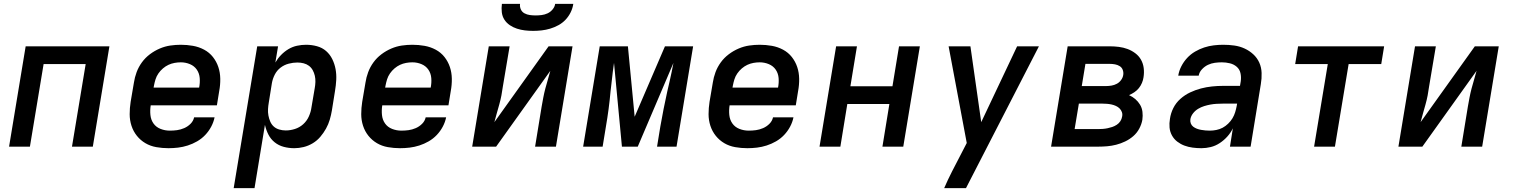

<svg xmlns="http://www.w3.org/2000/svg" viewBox="-20 -760 7840 995"><path d="M27 0 113 -520H547L461 0H353L424 -428H206L135 0Z M853 8Q821 8 790 2.5Q759 -3 733.5 -18Q708 -33 689.5 -56Q671 -79 661.5 -108Q652 -137 652 -168.5Q652 -200 657 -232L674 -332Q678 -359 688 -386Q698 -413 715.5 -437Q733 -461 757 -479Q781 -497 808 -508.5Q835 -520 862.5 -524Q890 -528 917 -528Q949 -528 980 -522.5Q1011 -517 1038 -502.5Q1065 -488 1083.5 -464.5Q1102 -441 1111.5 -412.5Q1121 -384 1121.5 -352Q1122 -320 1116 -288L1104 -214H761Q757 -189 759.5 -164Q762 -139 775.5 -120Q789 -101 812 -92Q835 -83 860 -83Q879 -83 897.5 -85.5Q916 -88 934.5 -96Q953 -104 967.5 -118.5Q982 -133 986 -152H1092Q1087 -127 1074.5 -103.5Q1062 -80 1043.5 -60.5Q1025 -41 1001.5 -27.5Q978 -14 953 -6Q928 2 903 5Q878 8 853 8ZM776 -306H1012Q1017 -331 1015 -355.5Q1013 -380 1000 -399Q987 -418 964.5 -427.5Q942 -437 917 -437Q901 -437 884.5 -434Q868 -431 853 -424Q838 -417 824.5 -405.5Q811 -394 801 -379.5Q791 -365 786 -349Q781 -333 778 -317Z M1191 215 1313 -520H1421L1407 -436Q1419 -457 1436.5 -475Q1454 -493 1475 -505.5Q1496 -518 1519.5 -523Q1543 -528 1566 -528Q1595 -528 1622.5 -520.5Q1650 -513 1670 -495.5Q1690 -478 1702 -453.5Q1714 -429 1719 -402Q1724 -375 1722.5 -346Q1721 -317 1716 -288L1700 -188Q1696 -164 1689 -140Q1682 -116 1669.5 -93.5Q1657 -71 1640 -51Q1623 -31 1600.5 -17.5Q1578 -4 1553.5 2Q1529 8 1505 8Q1477 8 1450.5 1Q1424 -6 1403.5 -22.5Q1383 -39 1371 -62.5Q1359 -86 1353 -113L1299 215ZM1461 -84Q1484 -84 1508 -91.5Q1532 -99 1551 -116Q1570 -133 1580.5 -156.5Q1591 -180 1594 -203L1611 -303Q1614 -319 1614.5 -335.5Q1615 -352 1611.5 -367.5Q1608 -383 1600.5 -396.5Q1593 -410 1581 -419Q1569 -428 1553.5 -432Q1538 -436 1521 -436Q1499 -436 1476 -430Q1453 -424 1434 -409.5Q1415 -395 1404 -373.5Q1393 -352 1389 -329L1373 -229Q1370 -212 1369 -195Q1368 -178 1371 -161.5Q1374 -145 1380.5 -130Q1387 -115 1398.5 -104.5Q1410 -94 1426.5 -89Q1443 -84 1461 -84Z M2053 8Q2021 8 1990 2.5Q1959 -3 1933.5 -18Q1908 -33 1889.5 -56Q1871 -79 1861.5 -108Q1852 -137 1852 -168.5Q1852 -200 1857 -232L1874 -332Q1878 -359 1888 -386Q1898 -413 1915.5 -437Q1933 -461 1957 -479Q1981 -497 2008 -508.5Q2035 -520 2062.5 -524Q2090 -528 2117 -528Q2149 -528 2180 -522.5Q2211 -517 2238 -502.5Q2265 -488 2283.5 -464.5Q2302 -441 2311.5 -412.5Q2321 -384 2321.5 -352Q2322 -320 2316 -288L2304 -214H1961Q1957 -189 1959.5 -164Q1962 -139 1975.5 -120Q1989 -101 2012 -92Q2035 -83 2060 -83Q2079 -83 2097.5 -85.5Q2116 -88 2134.5 -96Q2153 -104 2167.5 -118.5Q2182 -133 2186 -152H2292Q2287 -127 2274.5 -103.5Q2262 -80 2243.5 -60.5Q2225 -41 2201.5 -27.5Q2178 -14 2153 -6Q2128 2 2103 5Q2078 8 2053 8ZM1976 -306H2212Q2217 -331 2215 -355.5Q2213 -380 2200 -399Q2187 -418 2164.5 -427.5Q2142 -437 2117 -437Q2101 -437 2084.5 -434Q2068 -431 2053 -424Q2038 -417 2024.5 -405.5Q2011 -394 2001 -379.5Q1991 -365 1986 -349Q1981 -333 1978 -317Z M2427 0 2513 -520H2621L2586 -312Q2583 -289 2578.5 -265.5Q2574 -242 2567.5 -219Q2561 -196 2554.5 -173Q2548 -150 2542 -127L2823 -520H2947L2861 0H2753L2787 -208Q2791 -231 2795.5 -254.5Q2800 -278 2806 -301Q2812 -324 2819 -347Q2826 -370 2832 -393L2551 0ZM2743 -600Q2721 -600 2700 -602.5Q2679 -605 2659 -611.5Q2639 -618 2622 -629.5Q2605 -641 2594 -658Q2583 -675 2580.5 -696.5Q2578 -718 2581 -740H2675Q2673 -725 2679 -711.5Q2685 -698 2698 -691Q2711 -684 2726 -682Q2741 -680 2756 -680Q2771 -680 2787 -682Q2803 -684 2818 -691Q2833 -698 2844 -711.5Q2855 -725 2857 -740H2951Q2948 -718 2937.5 -696.5Q2927 -675 2911 -658Q2895 -641 2874 -629.5Q2853 -618 2831 -611.5Q2809 -605 2787 -602.5Q2765 -600 2743 -600Z M3002 0 3088 -520H3234L3269 -155L3426 -520H3572L3486 0H3385L3402 -104Q3410 -150 3419 -195.5Q3428 -241 3438 -286L3450 -338Q3455 -362 3460.5 -386Q3466 -410 3470 -434L3285 0H3203L3162 -434Q3158 -410 3155.5 -386Q3153 -362 3150 -338L3144 -286Q3140 -241 3134 -195.5Q3128 -150 3120 -104L3103 0Z M3853 8Q3821 8 3790 2.5Q3759 -3 3733.5 -18Q3708 -33 3689.5 -56Q3671 -79 3661.5 -108Q3652 -137 3652 -168.5Q3652 -200 3657 -232L3674 -332Q3678 -359 3688 -386Q3698 -413 3715.5 -437Q3733 -461 3757 -479Q3781 -497 3808 -508.5Q3835 -520 3862.5 -524Q3890 -528 3917 -528Q3949 -528 3980 -522.5Q4011 -517 4038 -502.5Q4065 -488 4083.5 -464.5Q4102 -441 4111.5 -412.5Q4121 -384 4121.5 -352Q4122 -320 4116 -288L4104 -214H3761Q3757 -189 3759.5 -164Q3762 -139 3775.5 -120Q3789 -101 3812 -92Q3835 -83 3860 -83Q3879 -83 3897.5 -85.5Q3916 -88 3934.5 -96Q3953 -104 3967.5 -118.5Q3982 -133 3986 -152H4092Q4087 -127 4074.5 -103.5Q4062 -80 4043.5 -60.5Q4025 -41 4001.5 -27.5Q3978 -14 3953 -6Q3928 2 3903 5Q3878 8 3853 8ZM3776 -306H4012Q4017 -331 4015 -355.5Q4013 -380 4000 -399Q3987 -418 3964.5 -427.5Q3942 -437 3917 -437Q3901 -437 3884.5 -434Q3868 -431 3853 -424Q3838 -417 3824.5 -405.5Q3811 -394 3801 -379.5Q3791 -365 3786 -349Q3781 -333 3778 -317Z M4227 0 4313 -520H4421L4387 -313H4605L4639 -520H4747L4661 0H4553L4589 -221H4371L4335 0Z M4986 215H4873Q4892 171 4914 128Q4936 85 4958 43L4990 -19L4896 -520H5009L5065 -127L5251 -520H5364L5040 110Z M5427 0 5513 -520H5731Q5755 -520 5778.5 -517Q5802 -514 5823.5 -506Q5845 -498 5863.5 -484Q5882 -470 5893 -450.5Q5904 -431 5907 -407.5Q5910 -384 5906 -359Q5904 -345 5898 -330.5Q5892 -316 5882 -303.5Q5872 -291 5858.5 -282Q5845 -273 5831 -267Q5849 -259 5863.5 -246.5Q5878 -234 5888 -217.5Q5898 -201 5900.5 -180.5Q5903 -160 5900 -139Q5896 -116 5884 -93.5Q5872 -71 5853 -54.5Q5834 -38 5811 -27Q5788 -16 5764.5 -10Q5741 -4 5717.5 -2Q5694 0 5671 0ZM5586 -314H5712Q5726 -314 5740.5 -316.5Q5755 -319 5768 -326Q5781 -333 5790 -345.5Q5799 -358 5801 -372Q5803 -385 5798.5 -397.5Q5794 -410 5783 -417Q5772 -424 5758.5 -426.5Q5745 -429 5731 -429H5605ZM5549 -91H5671Q5683 -91 5695.5 -92Q5708 -93 5720 -95.5Q5732 -98 5744 -102Q5756 -106 5767.5 -113.5Q5779 -121 5786 -132Q5793 -143 5795 -155Q5798 -168 5794 -179Q5790 -190 5782 -198Q5774 -206 5763 -211Q5752 -216 5740.5 -218.5Q5729 -221 5717 -222Q5705 -223 5693 -223H5571Z M6206 8Q6183 8 6160.5 5Q6138 2 6118 -5.5Q6098 -13 6081 -26Q6064 -39 6053.5 -58Q6043 -77 6041 -99Q6039 -121 6043 -144Q6047 -173 6060.5 -200Q6074 -227 6097 -247.5Q6120 -268 6147.5 -281Q6175 -294 6203.5 -301.5Q6232 -309 6261 -312Q6290 -315 6318 -315H6406L6410 -339Q6413 -361 6408.5 -381Q6404 -401 6389 -414Q6374 -427 6353.5 -432Q6333 -437 6312 -437Q6294 -437 6275.5 -434.5Q6257 -432 6240 -424Q6223 -416 6209 -401Q6195 -386 6192 -368H6086Q6090 -393 6102 -416.5Q6114 -440 6132 -459.5Q6150 -479 6173 -492.5Q6196 -506 6220.5 -514Q6245 -522 6270 -525Q6295 -528 6319 -528Q6349 -528 6377 -524Q6405 -520 6430 -508.5Q6455 -497 6475 -478.5Q6495 -460 6506 -435.5Q6517 -411 6518 -382Q6519 -353 6514 -324L6461 0H6354L6369 -95Q6358 -72 6340.5 -52.5Q6323 -33 6301 -18.5Q6279 -4 6254.5 2Q6230 8 6206 8ZM6250 -83Q6266 -83 6283.5 -86.5Q6301 -90 6316 -98Q6331 -106 6344.5 -119Q6358 -132 6367 -147Q6376 -162 6381 -178.5Q6386 -195 6389 -211L6391 -223H6318Q6302 -223 6285 -222Q6268 -221 6252 -218Q6236 -215 6220 -210Q6204 -205 6189 -196Q6174 -187 6163 -173Q6152 -159 6149 -143Q6147 -131 6151 -120.5Q6155 -110 6163.5 -103.5Q6172 -97 6182.5 -93Q6193 -89 6204.5 -87Q6216 -85 6227 -84Q6238 -83 6250 -83Z M6790 0 6861 -428H6692L6707 -520H7153L7138 -428H6969L6898 0Z M7227 0 7313 -520H7421L7386 -312Q7383 -289 7378.5 -265.5Q7374 -242 7367.5 -219Q7361 -196 7354.5 -173Q7348 -150 7342 -127L7623 -520H7747L7661 0H7553L7587 -208Q7591 -231 7595.5 -254.5Q7600 -278 7606 -301Q7612 -324 7619 -347Q7626 -370 7632 -393L7351 0Z"/></svg>

Font: Iosevka SmBd Ex Obl
Style: Regular
Weight: 600
Width: 7
Italic angle: -9°
Monospace: yes
Designer: Belleve Invis
Foundry: Belleve Invis
Version: Version 32.5.0; ttfautohint (v1.8.4)